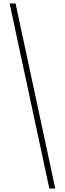

<svg xmlns="http://www.w3.org/2000/svg" viewBox="-20 -819 371 1098"><path d="M296 259 69 -799H35L262 259Z"/></svg>

Font: Noto Serif Sinhala ExtraCondensed ExtraLight
Style: Regular
Weight: 200
Width: 2
Designer: Jelle Bosma - Monotype Design Team
Foundry: Monotype Imaging Inc.
Version: Version 2.007